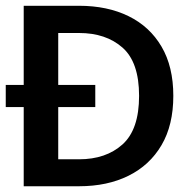

<svg xmlns="http://www.w3.org/2000/svg" viewBox="-20 -648 672 668"><path d="M62.5 0V-275.4H0V-352.5H62.5V-627.9H254.9Q353.5 -627.9 427.2 -591.8Q501 -555.7 542 -485.8Q583 -416 583 -314.5Q583 -212.9 542 -143.1Q501 -73.2 427.2 -36.6Q353.5 0 254.9 0ZM182.6 -93.8H254.9Q348.6 -93.8 406.2 -145.5Q463.9 -197.3 463.9 -314.5Q463.9 -431.6 406.2 -482.4Q348.6 -533.2 254.9 -533.2H182.6V-352.5H311.5V-275.4H182.6Z"/></svg>

Font: Padauk
Style: Bold
Weight: 700
Designer: Debbi Hosken, Becca Hirsbrunner Spalinger
Foundry: SIL International
Version: Version 5.003